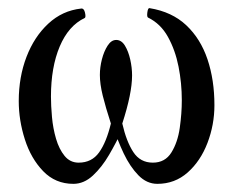

<svg xmlns="http://www.w3.org/2000/svg" viewBox="-20 -440 572 471"><path d="M160 11Q116 11 86 -20Q56 -51 41 -98Q26 -145 26 -192Q26 -251 45 -300.5Q64 -350 98.5 -382Q133 -414 179 -419Q186 -420 188.5 -409Q191 -398 188 -396Q148 -377 126.5 -326Q105 -275 105 -203Q105 -181 107.5 -153Q110 -125 117.5 -99.5Q125 -74 138.5 -57.5Q152 -41 173 -41Q205 -41 223 -66Q241 -91 252 -137Q239 -177 232 -205.5Q225 -234 225 -256Q225 -275 230 -294.5Q235 -314 244 -328Q253 -342 265 -342Q278 -342 286.5 -328Q295 -314 299.5 -294Q304 -274 304 -255Q304 -233 298 -203.5Q292 -174 280 -137Q290 -93 307 -67Q324 -41 355 -41Q385 -41 400.5 -66Q416 -91 421 -126.5Q426 -162 426 -194Q426 -236 418 -276.5Q410 -317 392 -349.5Q374 -382 343 -397Q340 -399 341.5 -410Q343 -421 347 -420Q402 -411 437 -378Q472 -345 489 -294.5Q506 -244 506 -182Q506 -134 489 -89.5Q472 -45 440.5 -17Q409 11 366 11Q340 11 319.5 -10Q299 -31 283.5 -63.5Q268 -96 257 -132L278 -118Q265 -90 247.5 -60Q230 -30 208 -9.5Q186 11 160 11Z"/></svg>

Font: Junicode VF
Style: Regular
Weight: 400
Designer: Peter S. Baker
Version: Version 2.213